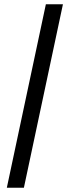

<svg xmlns="http://www.w3.org/2000/svg" viewBox="-20 -770 315 900"><path d="M12 110 195 -750H275L92 110Z"/></svg>

Font: Geist Regular
Style: Italic
Weight: 400
Italic angle: -12°
Designer: Basement.studio, Andrés Briganti, Mateo Zaragoza
Foundry: Basement.studio, Vercel, Andrés Briganti, Guido Ferreyra, Mateo Zaragoza
Version: Version 1.500; ttfautohint (v1.8.4.7-5d5b)